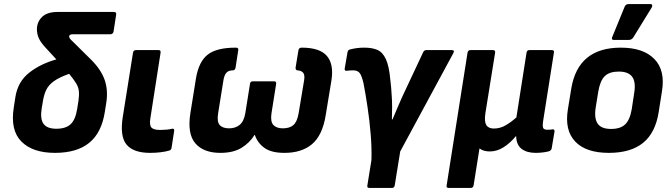

<svg xmlns="http://www.w3.org/2000/svg" viewBox="-20 -742 3312 947"><path d="M251 12Q141 12 85.5 -44Q30 -100 48 -212L56 -264Q68 -339 123.5 -383Q179 -427 258 -449L202 -510Q180 -534 171 -554.5Q162 -575 162 -599Q163 -635 188 -659Q213 -683 264 -683H542Q555 -683 553 -670L540 -586Q537 -573 524 -573H340Q321 -573 321 -562Q321 -553 338 -538L430 -447Q479 -398 496.5 -347Q514 -296 504 -234L497 -190Q481 -87 420 -37.5Q359 12 251 12ZM186 -210Q177 -156 194.5 -131.5Q212 -107 258 -107Q305 -107 329 -130Q353 -153 361 -207L367 -245Q371 -273 369 -292.5Q367 -312 355.5 -331Q344 -350 321 -378Q271 -360 245 -341Q219 -322 207.5 -297.5Q196 -273 191 -239Z M720 12Q638 12 604 -29Q570 -70 586 -168L636 -482Q638 -495 651 -495H762Q774 -495 772 -482L722 -161Q716 -126 726.5 -113.5Q737 -101 770 -101Q785 -101 801 -102.5Q817 -104 829 -107Q841 -109 839 -96L826 -12Q824 -1 813 1Q797 6 772 9Q747 12 720 12Z M1067 12Q984 12 943.5 -35Q903 -82 919 -184L947 -358Q961 -439 1005 -473Q1049 -507 1143 -507Q1158 -507 1155 -494L1142 -409Q1139 -395 1129 -395Q1107 -395 1096.5 -383Q1086 -371 1082 -346L1056 -184Q1049 -142 1063.5 -125.5Q1078 -109 1110 -109Q1141 -109 1162 -126Q1183 -143 1190 -184L1213 -328Q1214 -341 1227 -341H1332Q1344 -341 1342 -328L1319 -183Q1313 -142 1328.5 -125.5Q1344 -109 1375 -109Q1409 -109 1427.5 -125.5Q1446 -142 1453 -184L1480 -346Q1484 -370 1476.5 -381.5Q1469 -393 1448 -395Q1437 -395 1438 -409L1452 -494Q1454 -507 1468 -507Q1557 -507 1592 -466.5Q1627 -426 1615 -347L1586 -171Q1570 -74 1519 -31Q1468 12 1383 12Q1319 12 1285 -12Q1251 -36 1237 -76H1235Q1212 -38 1171.5 -13Q1131 12 1067 12Z M1802 185Q1789 185 1792 172L1812 48Q1814 -10 1808.5 -78Q1803 -146 1793 -212.5Q1783 -279 1773 -331Q1764 -370 1753.5 -382.5Q1743 -395 1722 -395Q1706 -395 1691 -393Q1679 -391 1680 -403L1694 -484Q1696 -496 1706 -498Q1721 -502 1738.5 -504.5Q1756 -507 1777 -507Q1815 -507 1841 -496Q1867 -485 1883 -451Q1899 -417 1905 -350Q1910 -311 1912 -270Q1914 -246 1914 -214.5Q1914 -183 1913 -153H1916Q1929 -184 1947 -226Q1965 -268 1982 -303L2067 -484Q2072 -495 2083 -495H2208Q2224 -495 2216 -480L1954 5L1927 172Q1925 185 1913 185Z M2193 185Q2180 185 2183 172L2286 -482Q2288 -495 2301 -495H2411Q2424 -495 2422 -482L2374 -183Q2368 -143 2378.5 -125.5Q2389 -108 2416 -108Q2447 -108 2475 -124.5Q2503 -141 2527 -163L2577 -482Q2579 -495 2591 -495H2702Q2715 -495 2712 -482L2659 -146Q2655 -118 2659.5 -110Q2664 -102 2681 -102Q2687 -102 2693.5 -102.5Q2700 -103 2706 -104Q2716 -105 2715 -93L2701 -10Q2699 1 2685 5Q2654 12 2622 12Q2579 12 2553 -7.5Q2527 -27 2526 -70H2524Q2496 -36 2463.5 -15.5Q2431 5 2396 5Q2364 5 2345 -10L2316 172Q2314 185 2301 185Z M2983 12Q2870 12 2817 -44Q2764 -100 2781 -203L2798 -307Q2832 -507 3042 -507Q3153 -507 3207.5 -451Q3262 -395 3245 -292L3229 -190Q3213 -87 3152 -37.5Q3091 12 2983 12ZM2994 -106Q3040 -106 3063.5 -128.5Q3087 -151 3096 -204L3108 -283Q3117 -338 3098 -363.5Q3079 -389 3032 -389Q2986 -389 2963 -366.5Q2940 -344 2931 -291L2918 -211Q2910 -158 2928 -132Q2946 -106 2994 -106ZM3007 -545Q3000 -545 2998.5 -549.5Q2997 -554 3000 -560L3061 -709Q3066 -722 3082 -722H3188Q3195 -722 3196.5 -717Q3198 -712 3195 -706L3104 -558Q3096 -545 3081 -545Z"/></svg>

Font: Sofia Sans ExtraBold
Style: Italic
Weight: 800
Italic angle: -9°
Designer: Botio Nikoltchev, Ani Petrova
Foundry: lettersoup
Version: Version 4.100; ttfautohint (v1.8.4.7-5d5b)